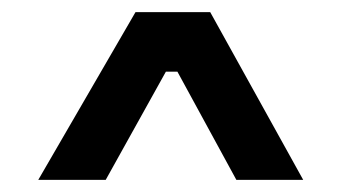

<svg xmlns="http://www.w3.org/2000/svg" viewBox="-20 -710 563 316"><path d="M43 -414 203 -690H326L479 -414H369L272 -592H253L154 -414Z"/></svg>

Font: Mozilla Text ExtraLight
Style: Regular
Weight: 200
Designer: Studio DRAMA
Foundry: Studio DRAMA
Version: Version 1.000